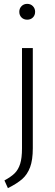

<svg xmlns="http://www.w3.org/2000/svg" viewBox="-20 -772 283 995"><path d="M150 -4Q150 57 136 94.5Q122 132 95.5 155.5Q69 179 21 203L3 163Q38 144 56.5 125.5Q75 107 84.5 77Q94 47 94 -3V-523H150ZM162 -711Q162 -693 150.5 -681.5Q139 -670 121 -670Q103 -670 91.5 -681.5Q80 -693 80 -711Q80 -728 91.5 -740Q103 -752 121 -752Q139 -752 150.5 -740Q162 -728 162 -711Z"/></svg>

Font: Fira Sans Condensed Light
Style: Regular
Weight: 300
Width: 3
Designer: bBox Type GmbH & Carrois Corporate GbR & Edenspiekermann AG
Foundry: bBox Type GmbH & Carrois Corporate GbR & Edenspiekermann AG
Version: Version 4.301